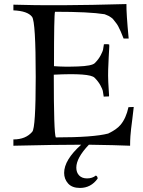

<svg xmlns="http://www.w3.org/2000/svg" viewBox="-20 -716 705 946"><path d="M639 -189Q636 -162 632 -129.5Q628 -97 626 -82Q624 -67 622.5 -45Q621 -23 621 2Q552 -1 418 -3Q356 62 356 110Q356 134 370 148.5Q384 163 409 163Q435 163 452 149Q461 152 461 164Q428 210 374 210Q335 210 315.5 188Q296 166 296 136Q296 72 380 -3Q251 -3 46 2V-29Q107 -29 139 -67Q156 -86 156 -337Q156 -609 138 -633Q116 -662 46 -665V-693Q253 -686 603 -696Q602 -652 614 -526H589Q582 -545 575 -560.5Q568 -576 562.5 -586.5Q557 -597 549 -606.5Q541 -616 538 -620.5Q535 -625 526.5 -630.5Q518 -636 516.5 -637Q515 -638 505 -642L495 -646Q420 -658 251 -658Q246 -645 246 -390Q294 -386 363.5 -388.5Q433 -391 447 -405Q466 -424 476 -443.5Q486 -463 487.5 -470Q489 -477 492 -498Q513 -499 518 -497Q519 -489 518 -478Q517 -467 515.5 -432.5Q514 -398 513 -373Q512 -344 513.5 -311Q515 -278 516.5 -260Q518 -242 517 -241L491 -240Q488 -261 486.5 -268.5Q485 -276 475 -295Q465 -314 446 -333Q423 -357 245 -348Q245 -58 255 -39Q440 -39 513 -58Q555 -78 574 -101Q601 -133 613 -188Z"/></svg>

Font: GFS Artemisia
Style: Regular
Weight: 400
Designer: Takis Katsoulidis and George D. Matthiopoulos
Foundry: Takis Katsoulidis and George D. Matthiopoulos
Version: Version 1.0